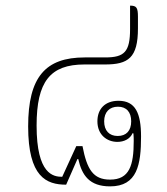

<svg xmlns="http://www.w3.org/2000/svg" viewBox="-20 -652 593 682"><path d="M371 10C468 10 481 -68 481 -167C481 -250 461 -294 401 -294C353 -294 326 -265 326 -221C326 -173 360 -148 397 -148C420 -148 442 -158 451 -179L454 -178C455 -165 455 -159 455 -151C455 -65 440 -14 371 -14C311 -14 289 -50 273 -133H251L201 -24C170 -24 110 -32 110 -206C110 -362 158 -423 280 -423H353C435 -423 470 -446 470 -551V-592C470 -625 465 -632 442 -632V-549C442 -468 422 -448 354 -448H281C141 -448 80 -378 80 -203C80 -23 145 4 215 4L255 -87H258C271 -29 298 10 371 10ZM398 -169C368 -169 350 -188 350 -221C350 -254 369 -273 399 -273C429 -273 446 -254 446 -221C446 -188 429 -169 398 -169Z"/></svg>

Font: Noto Serif Thai SemiCondensed Thin
Style: Regular
Weight: 100
Width: 4
Designer: Monotype Design Team
Foundry: Monotype Imaging Inc.
Version: Version 2.002